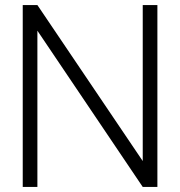

<svg xmlns="http://www.w3.org/2000/svg" viewBox="-20 -740 713 760"><path d="M128 -618.5 545 0H603V-720H545V-102.5L128 -720H70V0H128Z"/></svg>

Font: Hauora Light
Style: Regular
Weight: 300
Designer: Wayne Shih
Foundry: WCYS
Version: Version 1.001;hotconv 1.0.109;makeotfexe 2.5.65596